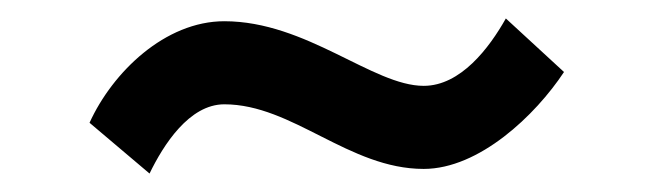

<svg xmlns="http://www.w3.org/2000/svg" viewBox="-20 -377 703 208"><path d="M591 -299 528 -357C510 -325 479 -284 439 -284C384 -284 312 -354 223 -354C159 -354 102 -299 77 -244L142 -189C157 -220 185 -264 223 -264C297 -264 358 -194 439 -194C499 -194 560 -252 591 -299Z"/></svg>

Font: Rosario
Style: Bold
Weight: 700
Designer: Hector Gatti
Foundry: Omnibus Type
Version: Version 1.100